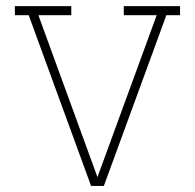

<svg xmlns="http://www.w3.org/2000/svg" viewBox="-20 -610 640 630"><path d="M28.8 -589.8H213.9V-560.1H106L299.8 -28.8L494.1 -560.1H386.2V-589.8H570.8V-560.1H525.9L320.8 0H278.8L74.2 -560.1H28.8Z"/></svg>

Font: Compagnon Light
Style: Regular
Weight: 400
Designer: Juliette Duhe, Lea Pradine
Foundry: Velvetyne Type Foundry
Version: Version 1.000;PS 001.000;hotconv 1.0.88;makeotf.lib2.5.64775